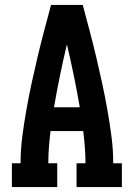

<svg xmlns="http://www.w3.org/2000/svg" viewBox="-20 -755 540 775"><path d="M28 0V-96H63Q63 -150 70 -204Q77 -258 86.5 -311.5Q96 -365 107.5 -418.5Q119 -472 131.5 -524.5Q144 -577 158 -630Q172 -683 186 -735H314Q328 -683 342 -630Q356 -577 368.5 -524.5Q381 -472 392.5 -418.5Q404 -365 413.5 -311.5Q423 -258 430 -204Q437 -150 437 -96H472V0H289V-96H325Q325 -129 322.5 -161.5Q320 -194 316 -226H184Q180 -194 177.5 -161.5Q175 -129 175 -96H211V0ZM302 -322Q291 -386 278 -449.5Q265 -513 250 -576Q235 -513 222 -449.5Q209 -386 198 -322Z"/></svg>

Font: Iosevka Curly Slab
Style: Bold
Weight: 700
Monospace: yes
Designer: Belleve Invis
Foundry: Belleve Invis
Version: Version 22.1.2; ttfautohint (v1.8.4)